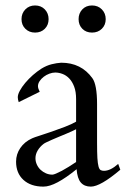

<svg xmlns="http://www.w3.org/2000/svg" viewBox="-20 -672 468 706"><path d="M158.7 -601.6Q158.7 -580.1 144.8 -566.2Q130.9 -552.2 108.9 -552.2Q87.4 -552.2 73.2 -566.2Q59.1 -580.1 59.1 -601.6Q59.1 -623 73.2 -637.5Q87.4 -651.9 108.9 -651.9Q130.9 -651.9 144.8 -637.5Q158.7 -623 158.7 -601.6ZM368.7 -601.6Q368.7 -580.1 354.5 -566.2Q340.3 -552.2 318.4 -552.2Q296.4 -552.2 282.7 -566.2Q269 -580.1 269 -601.6Q269 -623 282.7 -637.5Q296.4 -651.9 318.4 -651.9Q340.3 -651.9 354.5 -637.5Q368.7 -623 368.7 -601.6ZM259.8 -196.8Q254.4 -193.8 244.1 -189.2Q233.9 -184.6 221.7 -179.4Q209.5 -174.3 196.3 -168.9Q183.1 -163.6 171.6 -158.4Q160.2 -153.3 151.9 -149.4Q143.6 -145.5 140.6 -143.1Q127 -132.8 118.7 -118.9Q110.4 -105 110.4 -90.3Q110.4 -78.1 115.5 -66.9Q120.6 -55.7 129.2 -47.6Q137.7 -39.6 148.9 -34.7Q160.2 -29.8 172.4 -29.8Q176.8 -29.8 186 -33.7Q195.3 -37.6 207.3 -43.9Q219.2 -50.3 232.9 -58.8Q246.6 -67.4 259.8 -76.2ZM422.4 -47.9Q349.1 14.2 314 14.2Q290 14.2 277.1 -1Q264.2 -16.1 261.7 -49.8Q222.7 -18.1 192.4 -2Q162.1 14.2 139.6 14.2Q93.3 14.2 66.2 -10.5Q39.1 -35.2 39.1 -77.6Q39.1 -105 54.7 -127.9Q70.3 -150.9 98.6 -163.6Q106 -167 126 -173.3Q146 -179.7 170.2 -188Q194.3 -196.3 219 -205.8Q243.7 -215.3 259.8 -224.6V-307.6Q259.8 -335 252.7 -353.5Q245.6 -372.1 234.6 -383.5Q223.6 -395 210 -400.1Q196.3 -405.3 183.1 -405.3Q172.9 -405.3 161.6 -401.1Q150.4 -397 141.1 -389.9Q131.8 -382.8 125.7 -373.8Q119.6 -364.7 119.6 -355Q119.6 -347.2 126 -334.5L48.8 -296.4Q45.4 -307.1 45.4 -314.5Q45.4 -324.7 53 -338.6Q60.5 -352.5 72.8 -367.2Q85 -381.8 100.8 -395.8Q116.7 -409.7 132.8 -419.9Q151.4 -431.2 169.9 -435.8Q188.5 -440.4 205.1 -441.4Q278.8 -441.4 319.8 -384.3Q328.1 -373 332.5 -349.1Q336.9 -325.2 336.9 -289.6V-147Q336.9 -111.3 338.1 -90.8Q339.4 -70.3 342.3 -59.8Q345.2 -49.3 350.1 -46.6Q355 -43.9 362.3 -43.9Q386.2 -43.9 414.6 -69.3Z"/></svg>

Font: XB Niloofar
Style: Regular
Weight: 400
Designer: Behnam
Foundry: Irmug
Version: Version 7.201 2008